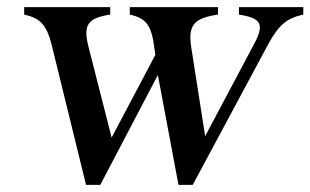

<svg xmlns="http://www.w3.org/2000/svg" viewBox="-20 -520 873 540"><path d="M127 -387 222 0H262L424 -309L482 0H522L734 -395C765 -452 788 -469 833 -479V-500H652V-479C715 -469 725 -452 694 -395L557 -137L518 -386C508 -450 526 -469 593 -479V-500H345V-479C390 -469 406 -450 414 -386L417 -366L294 -133L229 -388C213 -451 227 -469 290 -479V-500H48V-479C93 -469 112 -451 127 -387Z"/></svg>

Font: RL Madena Oblique
Style: Regular
Weight: 400
Italic angle: -10°
Designer: I Kadek Wantara Putra
Foundry: Roughlines ID
Version: Version 1.000;Glyphs 3.1.2 (3151)